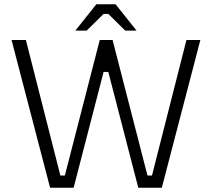

<svg xmlns="http://www.w3.org/2000/svg" viewBox="-20 -877 991 897"><path d="M214 0 34 -690H101L262 -57H283L446 -690H506L669 -57H690L851 -690H916L736 0H626L486 -541H464L324 0ZM332 -734 430 -857H520L618 -734H565L486 -812H464L385 -734Z"/></svg>

Font: Mozilla Headline ExtraLight
Style: Regular
Weight: 200
Designer: Studio DRAMA
Foundry: Studio DRAMA
Version: Version 1.000